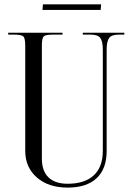

<svg xmlns="http://www.w3.org/2000/svg" viewBox="-20 -852 606 880"><path d="M441.4 -806.6H174.8L176.8 -832H443.4ZM17.6 -702.1H266.6V-693.4H223.6Q188.5 -693.4 180.2 -685.1Q171.9 -676.8 171.9 -641.6V-125Q171.9 -68.4 202.1 -39.1Q232.4 -9.8 290 -9.8Q368.2 -9.8 409.7 -48.3Q451.2 -86.9 451.2 -160.2V-624Q451.2 -662.1 439.9 -677.7Q428.7 -693.4 395.5 -693.4H359.4V-702.1H549.8V-693.4H524.4Q491.2 -693.4 480 -677.7Q468.8 -662.1 468.8 -624V-160.2Q468.8 -78.1 422.9 -35.2Q377 7.8 290 7.8Q202.1 7.8 148.9 -38.6Q95.7 -85 95.7 -160.2V-641.6Q95.7 -676.8 86.9 -685.1Q78.1 -693.4 43 -693.4H17.6Z"/></svg>

Font: FoglihtenNo07
Style: Regular
Weight: 500
Designer: gluk (gluksza@wp.pl)
Foundry: gluk (gluksza@wp.pl)
Version: Version 0.871